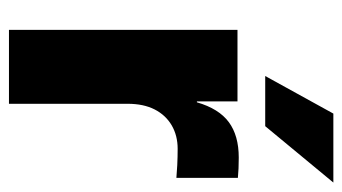

<svg xmlns="http://www.w3.org/2000/svg" viewBox="-192 -590 782 439"><g transform="rotate(90 199.5 -371.0)"><path d="M48.8 0V-522.5H212.4V-429.7H214.4Q229 -480 259.8 -502.7Q290.5 -525.4 340.8 -525.4Q354 -525.4 365.5 -524.9Q377 -524.4 387.2 -523.4V-382.8Q377.4 -383.8 357.9 -384.8Q338.4 -385.7 320.8 -385.7Q290.5 -385.7 267.1 -372.1Q243.7 -358.4 230.7 -333Q217.8 -307.6 217.8 -271.5V0ZM154.3 -585.9 240.2 -741.7H397.9L269 -585.9Z"/></g></svg>

Font: Inter 28pt ExtraBold
Style: Regular
Weight: 800
Designer: Rasmus Andersson
Foundry: rsms
Version: Version 4.001;git-66647c0bb